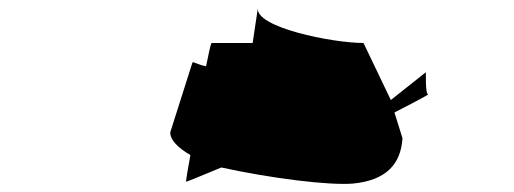

<svg xmlns="http://www.w3.org/2000/svg" viewBox="-20 -467 1280 478"><path d="M404 -138C403 -119 423 -99 454 -81C447 -44 443 -17 443 -15C443 -13 477 -28 531 -50C655 -23 798 -5 859 -10C941 -18 978 -58 982 -123L962 -187C1013 -213 1048 -232 1046 -232C1038 -232 1041 -293 1040 -287L953 -218L885 -360C807 -360 615 -399 622 -447L609 -360H507C505 -360 500 -337 493 -302C469 -307 460 -315 459 -311Z"/></svg>

Font: Ampere
Style: SCUltExtIta
Weight: 400
Version: Version 1